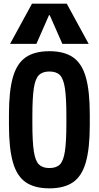

<svg xmlns="http://www.w3.org/2000/svg" viewBox="-20 -1020 540 1050"><path d="M250 10Q169 10 120.5 -23.5Q72 -57 50.5 -133Q29 -209 29 -335V-395Q29 -522 50.5 -597.5Q72 -673 120.5 -706.5Q169 -740 250 -740Q331 -740 379.5 -706.5Q428 -673 449.5 -597.5Q471 -522 471 -395V-335Q471 -209 449.5 -133Q428 -57 379.5 -23.5Q331 10 250 10ZM250 -101Q288 -101 307.5 -120.5Q327 -140 335 -192.5Q343 -245 343 -344V-386Q343 -485 335 -537.5Q327 -590 307.5 -609.5Q288 -629 250 -629Q213 -629 193 -609.5Q173 -590 165 -537.5Q157 -485 157 -386V-344Q157 -245 165 -192.5Q173 -140 193 -120.5Q213 -101 250 -101ZM35 -780 155 -1000H345L465 -780H321L252 -937H248L179 -780Z"/></svg>

Font: M PLUS Code Latin SemiBold
Style: Regular
Weight: 600
Designer: Coji Morishita
Foundry: UNDERFOREST DESIGN
Version: Version 1.002; ttfautohint (v1.8.3)